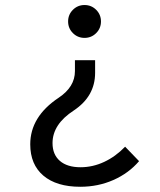

<svg xmlns="http://www.w3.org/2000/svg" viewBox="-20 -547 626 753"><path d="M294.9 185.5Q201.7 185.5 150.1 141.8Q98.6 98.1 98.6 19Q98.6 -89.4 210 -163.6Q273.9 -206.1 273.9 -268.1V-311H353V-261.2Q353 -169.4 269.5 -113.8Q186 -59.6 186 14.2Q186 59.1 214.8 84Q243.7 108.9 295.9 108.9Q343.8 108.9 388.7 87.9Q433.6 66.9 470.7 28.3L525.4 85Q484.9 132.3 424.8 158.9Q364.7 185.5 294.9 185.5ZM311.5 -527.3Q338.4 -527.3 357.2 -508.5Q376 -489.7 376 -462.9Q376 -436 357.2 -417.2Q338.4 -398.4 311.5 -398.4Q284.7 -398.4 265.9 -417.2Q247.1 -436 247.1 -462.9Q247.1 -489.7 265.9 -508.5Q284.7 -527.3 311.5 -527.3Z"/></svg>

Font: Cascadia Mono SemiLight
Style: Regular
Weight: 350
Monospace: yes
Designer: Aaron Bell
Foundry: Saja Typeworks
Version: Version 2404.023; ttfautohint (v1.8.4)